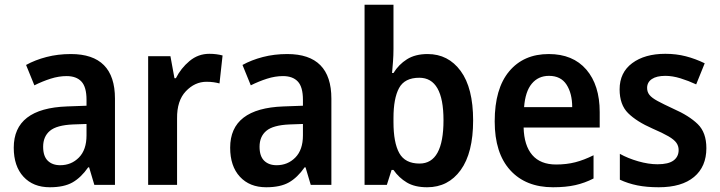

<svg xmlns="http://www.w3.org/2000/svg" viewBox="-20 -780 3038 810"><path d="M279 -552Q465 -552 465 -364V0H378L356 -74H352Q322 -31 286 -10.5Q250 10 190 10Q120 10 79 -34.5Q38 -79 38 -157Q38 -323 263 -331L345 -334V-359Q345 -413 323.5 -436Q302 -459 261 -459Q228 -459 193.5 -448Q159 -437 125 -420L90 -506Q128 -527 176 -539.5Q224 -552 279 -552ZM288 -255Q219 -252 190.5 -228Q162 -204 162 -161Q162 -121 181.5 -102Q201 -83 234 -83Q281 -83 313 -115.5Q345 -148 345 -209V-257Z M863 -553Q893 -553 919 -546L906 -428Q895 -431 881.5 -433Q868 -435 851 -435Q802 -435 764 -395Q726 -355 727 -280V0H605V-543H699L716 -450H722Q743 -492 779.5 -522.5Q816 -553 863 -553Z M1192 -552Q1378 -552 1378 -364V0H1291L1269 -74H1265Q1235 -31 1199 -10.5Q1163 10 1103 10Q1033 10 992 -34.5Q951 -79 951 -157Q951 -323 1176 -331L1258 -334V-359Q1258 -413 1236.5 -436Q1215 -459 1174 -459Q1141 -459 1106.5 -448Q1072 -437 1038 -420L1003 -506Q1041 -527 1089 -539.5Q1137 -552 1192 -552ZM1201 -255Q1132 -252 1103.5 -228Q1075 -204 1075 -161Q1075 -121 1094.5 -102Q1114 -83 1147 -83Q1194 -83 1226 -115.5Q1258 -148 1258 -209V-257Z M1640 -573Q1640 -547 1638 -520.5Q1636 -494 1634 -472H1640Q1662 -508 1697 -530Q1732 -552 1784 -552Q1871 -552 1923.5 -480.5Q1976 -409 1976 -272Q1976 -135 1923.5 -62.5Q1871 10 1782 10Q1730 10 1696.5 -10Q1663 -30 1640 -63H1632L1612 0H1518V-760H1640ZM1749 -452Q1687 -452 1663.5 -408.5Q1640 -365 1640 -282V-265Q1640 -178 1664.5 -134Q1689 -90 1750 -90Q1851 -90 1851 -273Q1851 -452 1749 -452Z M2295 -552Q2397 -552 2453.5 -486.5Q2510 -421 2510 -307V-242H2189Q2191 -166 2225.5 -126Q2260 -86 2326 -86Q2370 -86 2407 -95.5Q2444 -105 2484 -125V-27Q2447 -8 2407 1Q2367 10 2313 10Q2198 10 2132.5 -62Q2067 -134 2067 -268Q2067 -406 2128 -479Q2189 -552 2295 -552ZM2296 -460Q2251 -460 2223.5 -427Q2196 -394 2191 -328H2394Q2394 -386 2370 -423Q2346 -460 2296 -460Z M2960 -155Q2960 -77 2908 -33.5Q2856 10 2759 10Q2708 10 2668.5 2Q2629 -6 2595 -22V-131Q2629 -112 2672.5 -99.5Q2716 -87 2754 -87Q2800 -87 2821.5 -103Q2843 -119 2843 -147Q2843 -164 2833.5 -177.5Q2824 -191 2800 -205Q2776 -219 2732 -238Q2666 -267 2630 -302.5Q2594 -338 2594 -403Q2594 -474 2647 -513.5Q2700 -553 2787 -553Q2833 -553 2873.5 -542.5Q2914 -532 2953 -513L2917 -424Q2885 -439 2851 -449.5Q2817 -460 2787 -460Q2750 -460 2730 -446.5Q2710 -433 2710 -409Q2710 -392 2720 -379.5Q2730 -367 2754 -354Q2778 -341 2821 -321Q2887 -292 2923.5 -256.5Q2960 -221 2960 -155Z"/></svg>

Font: Noto Sans Lao UI SemCond SemBd
Style: Regular
Weight: 600
Width: 4
Designer: Monotype Design Team
Foundry: Monotype Imaging Inc.
Version: Version 2.000; ttfautohint (v1.8.4.7-5d5b)